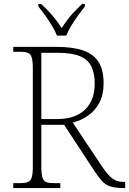

<svg xmlns="http://www.w3.org/2000/svg" viewBox="-20 -951 653 971"><path d="M47 0V-25H84Q108 -25 121.5 -30.5Q135 -36 140.5 -54Q146 -72 146 -108V-606Q146 -642 140.5 -660Q135 -678 121.5 -683.5Q108 -689 84 -689H47V-714H264Q349 -714 401.5 -695.5Q454 -677 479 -636.5Q504 -596 504 -530Q504 -473 483 -432.5Q462 -392 426.5 -367Q391 -342 348 -331L496 -109Q525 -66 548.5 -48.5Q572 -31 604 -31H613V0H607Q563 0 538.5 -8Q514 -16 496 -35.5Q478 -55 455 -90L304 -320H189V-108Q189 -72 194.5 -54Q200 -36 213 -30.5Q226 -25 251 -25H285V0ZM269 -349Q360 -349 409.5 -396Q459 -443 459 -529Q459 -579 442.5 -614Q426 -649 385 -666.5Q344 -684 272 -684H189V-349ZM268 -771Q259 -794 243 -820.5Q227 -847 208.5 -873Q190 -899 174 -918V-931H188Q212 -909 229.5 -890Q247 -871 262 -851.5Q277 -832 292 -809Q307 -832 321.5 -851.5Q336 -871 354 -890Q372 -909 395 -931H409V-918Q394 -899 375 -873Q356 -847 340 -820.5Q324 -794 315 -771Z"/></svg>

Font: Noto Serif Hentaigana ExtraLight
Style: Regular
Weight: 200
Designer: Kazuhiro Yamada
Foundry: nipponia
Version: Version 1.000